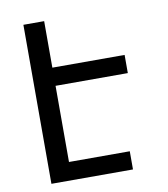

<svg xmlns="http://www.w3.org/2000/svg" viewBox="-82 -805 765 874"><g transform="rotate(-10 300.0 -367.5)"><path d="M85 0V-735H181V-520H515V-436H181V-84H462V0Z"/></g></svg>

Font: Iosevka Medium Extended
Style: Regular
Weight: 500
Width: 7
Monospace: yes
Designer: Belleve Invis
Foundry: Belleve Invis
Version: Version 32.5.0; ttfautohint (v1.8.4)